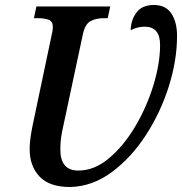

<svg xmlns="http://www.w3.org/2000/svg" viewBox="-20 -740 730 770"><path d="M261 10Q350 8 428 -49.5Q506 -107 565 -198Q624 -289 657 -393.5Q690 -498 690 -596Q690 -651 667.5 -685.5Q645 -720 597 -720Q550 -720 527.5 -690Q505 -660 504 -619Q532 -633 560 -633Q622 -633 622 -560Q622 -486 595.5 -399Q569 -312 523 -234Q477 -156 418 -106Q359 -56 294 -56Q222 -56 222 -140Q222 -168 225 -188.5Q228 -209 235 -240L312 -601Q321 -644 343.5 -655.5Q366 -667 394 -667H412L422 -714H126L116 -667H134Q159 -667 175.5 -660.5Q192 -654 192 -631Q192 -618 187 -599L115 -257Q109 -230 104 -200Q99 -170 99 -141Q99 -74 138.5 -32Q178 10 261 10Z"/></svg>

Font: Noto Serif SemiCondensed Semi
Style: Italic
Weight: 600
Width: 4
Italic angle: -12°
Designer: Monotype Design Team
Foundry: Monotype Imaging Inc.
Version: Version 1.901